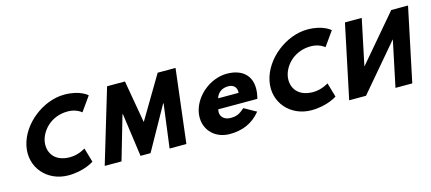

<svg xmlns="http://www.w3.org/2000/svg" viewBox="-55 -1239 3959 1764"><g transform="rotate(-15 1924.5 -357.0)"><path d="M490 -159.4C329.3 -159.4 282.4 -271.6 302.2 -365.9C321.9 -459.4 416 -571.6 576.6 -571.6C658.2 -571.6 705.2 -528.3 705.2 -528.3L801.8 -664.3C801.8 -664.3 737.2 -728.9 585.1 -728.9C386.2 -728.9 170.8 -565.7 128.4 -364.2C86.3 -163.6 234.2 -2.1 432.2 -2.1C584.4 -2.1 676.2 -66.7 676.2 -66.7L636.8 -202.7C636.8 -202.7 571.6 -159.4 490 -159.4Z M1392.6 0.1H1552.4L1637 -701.1H1467L1226.4 -296.5L1155.9 -701.1H985.9L775.5 0.1H935.3L1055.9 -415.5H1060.1L1117.3 -4.1H1212.5L1442.6 -415.5H1446.9Z M2289.3 -232C2291.5 -238 2293.9 -249 2295.3 -256C2333.2 -436 2233.5 -528 2077.5 -528C1922.5 -528 1769.9 -406 1738.3 -256C1707 -107 1808.3 15 1963.3 15C2077.3 15 2179.1 -22 2257.5 -119L2143 -183C2090.3 -137 2063 -126 2006 -126C1961 -126 1900.7 -153 1917.3 -232ZM1942.9 -330C1955.8 -377 1997.3 -413 2058.3 -413C2110.3 -413 2141.2 -384 2137.9 -330Z M2802 -159.4C2641.3 -159.4 2594.4 -271.6 2614.2 -365.9C2633.9 -459.4 2728 -571.6 2888.6 -571.6C2970.2 -571.6 3017.2 -528.3 3017.2 -528.3L3113.8 -664.3C3113.8 -664.3 3049.2 -728.9 2897.1 -728.9C2698.2 -728.9 2482.8 -565.7 2440.4 -364.2C2398.3 -163.6 2546.2 -2.1 2744.2 -2.1C2896.4 -2.1 2988.2 -66.7 2988.2 -66.7L2948.8 -202.7C2948.8 -202.7 2883.6 -159.4 2802 -159.4Z M3632.9 -436.1H3631.2L3260.9 -0.9H3101.1L3248.6 -702.1H3408.4L3316.9 -266.9H3318.6L3688.9 -702.1H3848.7L3701.2 -0.9H3541.4Z"/></g></svg>

Font: Hussar
Style: BdOblTwo
Weight: 700
Foundry: Cannot Into Space Fonts
Version: Version 2.00